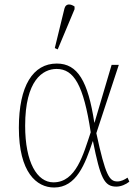

<svg xmlns="http://www.w3.org/2000/svg" viewBox="-20 -825 616 855"><path d="M237 -605 312 -784V-796C295 -808 273 -811 267 -787L224 -611ZM221 10C320 10 359 -94 393 -196H394C427 -32 444 6 498 6C519 6 541 -4 556 -16L548 -34C535 -25 519 -17 503 -17C467 -17 450 -42 409 -232L509 -536H477L401 -279H400C372 -463 326 -542 233 -542C127 -542 64 -443 64 -256C64 -57 143 10 221 10ZM218 -13C145 -13 92 -102 92 -265C92 -467 170 -518 232 -518C309 -518 352 -447 384 -236C351 -138 319 -13 218 -13Z"/></svg>

Font: Noto Serif SemiCondensed Thin
Style: Regular
Weight: 100
Width: 4
Designer: Monotype Design Team
Foundry: Monotype Imaging Inc.
Version: Version 2.015